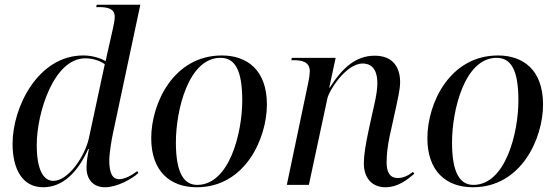

<svg xmlns="http://www.w3.org/2000/svg" viewBox="-20 -780 2349 810"><path d="M162 10C241 10 306 -48 352 -151H355C348 -118 345 -90 345 -73C345 -21 375 10 423 10C473 10 535 -24 564 -50L559 -58C534 -39 505 -24 483 -24C453 -24 441 -52 441 -104C441 -131 451 -193 456 -215L572 -760H388L386 -750H399C437 -750 464 -742 464 -709C464 -694 460 -677 456 -658L438 -578C433 -556 429 -540 426 -522C401 -536 368 -546 331 -546C141 -546 33 -329 33 -173C33 -69 73 10 162 10ZM205 -17C165 -17 135 -60 135 -169C135 -302 206 -534 340 -534C374 -534 405 -522 422 -509L355 -197C338 -120 268 -17 205 -17Z M810 10C1015 10 1106 -197 1106 -339C1106 -486 1021 -546 916 -546C713 -546 618 -345 618 -197C618 -58 697 10 810 10ZM812 0C757 0 722 -48 722 -179C722 -315 775 -536 910 -536C971 -536 1002 -485 1002 -356C1002 -220 948 0 812 0Z M1606 10C1658 10 1696 -20 1728 -47L1722 -55C1700 -37 1679 -29 1658 -29C1625 -29 1611 -53 1611 -95C1611 -129 1616 -169 1624 -206L1650 -324C1657 -358 1668 -401 1668 -434C1668 -493 1640 -545 1561 -545C1484 -545 1427 -498 1371 -410H1369L1396 -536H1211L1209 -526H1217C1255 -526 1287 -519 1287 -479C1287 -473 1285 -453 1281 -434L1190 0H1283L1361 -364C1367 -396 1439 -512 1510 -512C1564 -512 1572 -462 1572 -429C1572 -387 1557 -330 1551 -303L1534 -225C1521 -164 1515 -122 1515 -90C1515 -32 1547 10 1606 10Z M1975 10C2180 10 2271 -197 2271 -339C2271 -486 2186 -546 2081 -546C1878 -546 1783 -345 1783 -197C1783 -58 1862 10 1975 10ZM1977 0C1922 0 1887 -48 1887 -179C1887 -315 1940 -536 2075 -536C2136 -536 2167 -485 2167 -356C2167 -220 2113 0 1977 0Z"/></svg>

Font: Noto Serif Display
Style: Italic
Weight: 400
Italic angle: -12°
Designer: Monotype Design Team
Foundry: Monotype Imaging Inc.
Version: Version 2.009